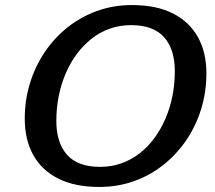

<svg xmlns="http://www.w3.org/2000/svg" viewBox="-20 -729 853 760"><path d="M203 -250.5Q203 -164 245.5 -116.2Q288 -68.5 376 -68.5Q421 -68.5 460.5 -82.5Q500 -96.5 533 -122.2Q566 -148 591.8 -183.2Q617.5 -218.5 635.5 -260.8Q653.5 -303 662.8 -350.2Q672 -397.5 672 -447Q672 -534 629.5 -581.8Q587 -629.5 499 -629.5Q454 -629.5 414.5 -615.5Q375 -601.5 342.2 -575.5Q309.5 -549.5 283.5 -514.5Q257.5 -479.5 239.5 -437Q221.5 -394.5 212.2 -347.2Q203 -300 203 -250.5ZM797 -438.5Q797 -366 776.8 -299.2Q756.5 -232.5 718.8 -176.2Q681 -120 628.5 -77.8Q576 -35.5 511.2 -12.2Q446.5 11 372.5 11Q277 11 211.2 -21.8Q145.5 -54.5 111.8 -115.2Q78 -176 78 -259.5Q78 -331.5 98.2 -398.2Q118.5 -465 156.2 -521.5Q194 -578 246.5 -620Q299 -662 363.8 -685.5Q428.5 -709 502.5 -709Q598.5 -709 664 -676Q729.5 -643 763.2 -582.5Q797 -522 797 -438.5Z"/></svg>

Font: Newsreader 9pt Medium
Style: Italic
Weight: 500
Italic angle: -17°
Designer: Hugues Gentile
Foundry: Production Type
Version: Version 1.003